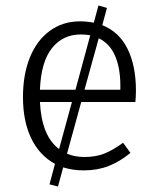

<svg xmlns="http://www.w3.org/2000/svg" viewBox="-20 -612 575 702"><path d="M277 -239 225 -50Q254 -38 289 -38Q330 -38 361.5 -50.5Q393 -63 430 -90L457 -53Q418 -21 377 -5Q336 11 286 11Q247 11 211 0L192 70L161 62L181 -13Q125 -43 94.5 -105.5Q64 -168 64 -257Q64 -340 89.5 -402.5Q115 -465 162.5 -499.5Q210 -534 273 -534Q296 -534 323 -529L340 -592L371 -583L354 -520Q415 -496 446 -434Q477 -372 477 -281Q477 -259 475 -239ZM126 -284H256L310 -483Q294 -486 275 -486Q210 -486 170 -436Q130 -386 126 -284ZM341 -472 289 -284H420V-299Q420 -364 400.5 -408.5Q381 -453 341 -472ZM243 -239H126Q132 -115 196 -67Z"/></svg>

Font: Fira Sans Light
Style: Regular
Weight: 300
Designer: bBox Type GmbH & Carrois Corporate GbR & Edenspiekermann AG
Foundry: bBox Type GmbH & Carrois Corporate GbR & Edenspiekermann AG
Version: Version 4.301